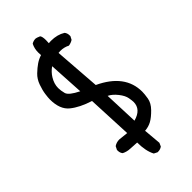

<svg xmlns="http://www.w3.org/2000/svg" viewBox="-281 -888 1062 1062"><g transform="rotate(-45 250.0 -357.0)"><path d="M274 104H271L251 94Q229 53 229 -14Q203 -16 177.5 -17Q152 -18 131 -29Q121 -41 121 -58V-64L131 -84Q149 -96 171 -96L227 -90L215 -353Q142 -376 99 -411Q56 -446 56 -524Q56 -537 59.5 -563Q63 -589 74.5 -621.5Q86 -654 108.5 -675.5Q131 -697 151.5 -711Q172 -725 195 -732L194 -753Q194 -784 207 -809Q221 -818 238 -818Q244 -818 265 -809Q273 -799 273 -771L272 -748L289 -749Q339 -749 374 -727Q384 -715 384 -697V-691L374 -672Q358 -662 341 -660Q316 -673 287 -673L272 -672L292 -401Q448 -328 448 -193Q448 -175 443 -144.5Q438 -114 410 -85.5Q382 -57 358.5 -44Q335 -31 306 -29L315 74L306 94Q293 104 274 104ZM304 -110Q374 -129 374 -187Q374 -196 370 -219.5Q366 -243 343.5 -271.5Q321 -300 296 -312ZM207 -437 195 -645Q169 -627 153 -601Q133 -569 133 -536Q133 -516 139.5 -491.5Q146 -467 207 -437Z"/></g></svg>

Font: Xiaolai Mono SC
Style: Regular
Weight: 400
Monospace: yes
Designer: LXGW / Nozomi Seto
Version: Version 3.113;September 30, 2024